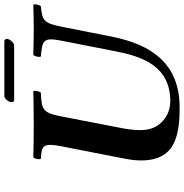

<svg xmlns="http://www.w3.org/2000/svg" viewBox="-2 -814 827 862"><g transform="rotate(-90 411.0 -383.5)"><path d="M319 -522C335 -605 350 -610 425 -613C432 -619 437 -641 432 -647C385 -646 336 -645 275 -645C220 -645 183 -646 135 -647C128 -641 124 -619 129 -613C186 -610 201 -605 185 -522L129 -236C110 -139 126 -69 173 -32C225 9 313 10 359 10C556 10 642 -117 677 -295L722 -522C738 -605 754 -606 813 -613C820 -619 825 -641 820 -647C773 -646 757 -645 717 -645C669 -645 643 -646 595 -647C588 -641 583 -619 588 -613H589C659 -606 675 -604 659 -522L611 -277C589 -165 549 -32 387 -32C341 -32 306 -53 283 -82C245 -129 257 -204 270 -269ZM637 -733C650 -733 664 -751 667 -763C668 -769 665 -777 655 -777H410C399 -777 385 -760 383 -748C381 -741 384 -733 393 -733Z"/></g></svg>

Font: Libertinus Serif
Style: Bold Italic
Weight: 700
Italic angle: -12°
Designer: Philipp H. Poll, Khaled Hosny
Foundry: Caleb Maclennan
Version: Version 7.050;RELEASE